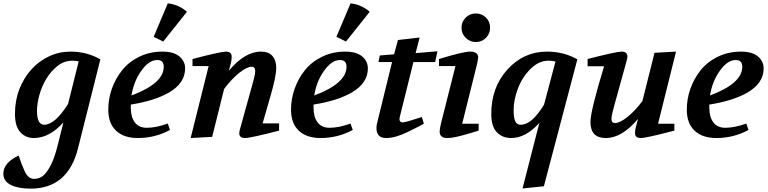

<svg xmlns="http://www.w3.org/2000/svg" viewBox="-72 -814 4570 1142"><path d="M-52 219Q-52 154 39 111Q55 162 75.5 206Q96 250 131 250Q146 250 164 243.5Q182 237 200.5 215Q219 193 237.5 152.5Q256 112 273 43L305 -86Q222 7 129 7Q81 7 49 -27.5Q17 -62 17 -137Q17 -217 43.5 -284.5Q70 -352 115 -401.5Q160 -451 220 -479Q280 -507 347 -507Q445 -507 525 -461L392 68Q332 308 110 308Q37 308 -7.5 286Q-52 264 -52 219ZM148 -155Q148 -72 191 -72Q255 -72 333 -196L396 -449Q381 -453 359 -453Q310 -453 271 -422.5Q232 -392 204.5 -347Q177 -302 162.5 -250Q148 -198 148 -155Z M572 -162Q572 -226 593.5 -286.5Q615 -347 654.5 -396.5Q694 -446 756.5 -476.5Q819 -507 894 -507Q961 -507 995 -478.5Q1029 -450 1029 -407Q1029 -319 932 -263Q846 -214 706 -192V-172Q706 -118 730 -86Q754 -54 801 -54Q856 -54 926 -79L939 -41Q850 7 748 7Q665 7 618.5 -36.5Q572 -80 572 -162ZM902 -417Q902 -457 863 -457Q812 -457 765 -388Q723 -327 710 -246Q902 -318 902 -417ZM842 -595 926 -794Q991 -787 1040 -744L899 -567Z M1062 7 1169 -421H1073V-463Q1152 -484 1204.5 -495.5Q1257 -507 1271 -507Q1306 -507 1306 -477Q1306 -458 1301 -437L1289 -393Q1384 -507 1480 -507Q1526 -507 1548.5 -481Q1571 -455 1571 -411Q1571 -360 1538 -247L1490 -80H1588V-37Q1507 -16 1454.5 -4.5Q1402 7 1386 7Q1351 7 1351 -22Q1351 -33 1360 -62L1427 -304Q1435 -332 1440.5 -355Q1446 -378 1446 -391Q1446 -417 1425 -417Q1397 -417 1352 -381.5Q1307 -346 1261 -285L1190 0Z M1659 -162Q1659 -226 1680.5 -286.5Q1702 -347 1741.5 -396.5Q1781 -446 1843.5 -476.5Q1906 -507 1981 -507Q2048 -507 2082 -478.5Q2116 -450 2116 -407Q2116 -319 2019 -263Q1933 -214 1793 -192V-172Q1793 -118 1817 -86Q1841 -54 1888 -54Q1943 -54 2013 -79L2026 -41Q1937 7 1835 7Q1752 7 1705.5 -36.5Q1659 -80 1659 -162ZM1989 -417Q1989 -457 1950 -457Q1899 -457 1852 -388Q1810 -327 1797 -246Q1989 -318 1989 -417ZM1929 -595 2013 -794Q2078 -787 2127 -744L1986 -567Z M2167 -53Q2167 -70 2173 -90L2260 -445H2179L2187 -484L2272 -491L2295 -576L2424 -591L2400 -498L2530 -509L2516 -445H2387L2306 -119Q2304 -109 2304 -106Q2304 -86 2324 -86Q2340 -86 2437 -118L2449 -78Q2423 -63 2351 -28Q2279 7 2225 7Q2167 7 2167 -53Z M2539 -421V-463Q2683 -507 2724 -507Q2772 -507 2772 -472Q2772 -459 2762 -419L2677 -78H2775V-37Q2721 -20 2670 -6.5Q2619 7 2588 7Q2543 7 2543 -32Q2543 -46 2551 -80L2637 -421ZM2673 -649Q2673 -685 2698 -709.5Q2723 -734 2758 -734Q2794 -734 2818.5 -709.5Q2843 -685 2843 -649Q2843 -614 2818.5 -589Q2794 -564 2758 -564Q2723 -564 2698 -589Q2673 -614 2673 -649Z M2850 -137Q2850 -295 2946.5 -401Q3043 -507 3181 -507Q3282 -507 3362 -461L3163 294L3036 307L3136 -83Q3055 7 2968 7Q2917 7 2883.5 -27Q2850 -61 2850 -137ZM2983 -159Q2983 -114 2992.5 -93Q3002 -72 3025 -72Q3069 -72 3115 -124Q3143 -156 3164 -192L3232 -448Q3214 -453 3190 -453Q3132 -453 3082.5 -403Q3033 -353 3008 -286Q2983 -219 2983 -159Z M3423 -420V-463Q3504 -484 3556.5 -495.5Q3609 -507 3624 -507Q3660 -507 3660 -477Q3660 -468 3651 -437L3584 -195Q3576 -166 3570.5 -143.5Q3565 -121 3565 -107Q3565 -82 3586 -82Q3614 -82 3659 -117.5Q3704 -153 3749 -213L3821 -500L3949 -507L3842 -78H3939V-37Q3859 -16 3807.5 -4.5Q3756 7 3740 7Q3705 7 3705 -22Q3705 -41 3711 -62L3723 -107Q3627 7 3531 7Q3440 7 3440 -88Q3440 -154 3521 -420Z M4013 -162Q4013 -226 4034.5 -286.5Q4056 -347 4095.5 -396.5Q4135 -446 4197.5 -476.5Q4260 -507 4335 -507Q4402 -507 4436 -478.5Q4470 -450 4470 -407Q4470 -319 4373 -263Q4287 -214 4147 -192V-172Q4147 -118 4171 -86Q4195 -54 4242 -54Q4297 -54 4367 -79L4380 -41Q4291 7 4189 7Q4106 7 4059.5 -36.5Q4013 -80 4013 -162ZM4343 -417Q4343 -457 4304 -457Q4253 -457 4206 -388Q4164 -327 4151 -246Q4343 -318 4343 -417Z"/></svg>

Font: Volkhov
Style: Bold Italic
Weight: 700
Designer: Cyreal (www.cyreal.org)
Foundry: Cyreal (www.cyreal.org)
Version: Version 1.001